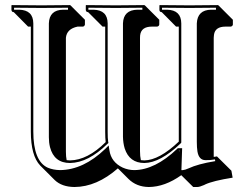

<svg xmlns="http://www.w3.org/2000/svg" viewBox="-20 -666 952 754"><path d="M238.8 -517.6V-70.3Q238.8 -51.3 241.7 -37.1Q248.5 -36.1 254.9 -36.1Q323.7 -37.1 395 -107.9Q393.1 -122.1 393.1 -148.9V-561.5H382.8L326.2 -618.2Q321.8 -618.7 319.3 -620.6Q317.4 -623.5 316.9 -626V-645L318.8 -646Q319.8 -646 435.1 -645Q435.1 -645 545.9 -646L548.8 -645L605.5 -588.4V-569.3Q604 -562.5 596.7 -561.5H576.7Q534.2 -561.5 530.3 -527.3Q529.8 -522 529.8 -517.6V-72.3Q529.8 -52.2 533.2 -37.1Q540 -36.1 546.9 -36.1Q605.5 -37.1 682.1 -109.9V-561.5H671.4L615.2 -618.2Q610.8 -618.7 608.4 -620.6Q606.4 -623.5 606 -626V-645L607.9 -646Q608.9 -646 724.1 -645L835 -646L837.9 -645L894.5 -588.4V-569.3Q893.1 -562.5 885.7 -561.5H865.7Q824.7 -561.5 820.3 -529.3Q819.8 -523.4 819.3 -517.6V-52.2Q819.3 -50.8 819.3 -49.8Q825.7 -50.8 832 -51.8L888.7 4.4L893.6 31.7Q816.4 43.9 785.2 58.6Q782.7 59.6 781.7 60.5Q763.7 68.4 754.4 68.4H738.8L691.9 22Q627.4 67.9 564.5 68.4Q516.1 67.9 484.4 36.6L442.9 -4.9Q359.9 67.9 272.5 68.4Q222.7 67.9 194.8 41L138.2 -15.6Q101.1 -54.2 101.1 -149.9V-561.5H90.3L34.2 -618.2Q29.8 -618.7 27.3 -620.6Q25.4 -623.5 24.9 -626V-645L26.9 -646Q27.8 -646 143.1 -645L254.9 -646L256.8 -645L313.5 -588.4V-569.3Q311.5 -562.5 305.7 -561.5H284.7Q242.2 -552.7 238.8 -517.6ZM685.1 -71.3V-74.2H682.1ZM171.9 -574.2Q173.8 -627 228 -627.9H247.1V-635.7Q179.7 -634.8 143.1 -634.8Q107.4 -634.8 35.2 -635.7V-627.9H55.2Q110.4 -626.5 110.8 -574.2V-149.9Q110.8 -32.7 168 -7.3Q189 1.5 215.8 2Q307.6 1 393.1 -81.1L406.7 -94.7L409.7 -75.7Q416.5 -29.3 461.9 -7.8Q483.9 2 507.8 2Q588.9 1 675.3 -81.1L678.2 -84H695.3L692.4 2H698.2Q706.5 1.5 720.7 -4.9Q756.8 -22 825.2 -33.2L824.2 -40Q805.2 -36.6 787.1 -37.1Q761.2 -37.1 755.4 -70.8Q752.9 -86.4 752.9 -108.9V-574.2Q755.4 -627 809.1 -627.9H828.1V-635.7Q757.3 -634.8 724.1 -634.8Q686 -634.8 616.2 -635.7V-627.9H636.2Q691.4 -626.5 691.9 -574.2V-106L689 -102.5Q608.9 -26.4 546.9 -25.9Q488.3 -25.9 469.7 -83Q463.4 -104 462.9 -128.9V-574.2Q464.8 -627 520 -627.9H539.1V-635.7Q464.8 -634.8 435.1 -634.8Q397 -634.8 327.1 -635.7V-627.9H347.2Q402.3 -626.5 402.8 -574.2V-148.9Q402.8 -121.6 404.8 -109.4L405.8 -104.5L401.9 -101.1Q326.7 -26.9 254.9 -25.9Q192.4 -25.9 176.3 -88.4Q171.9 -106.4 171.9 -127Z"/></svg>

Font: Linux Biolinum Shadow O
Style: Regular
Weight: 400
Designer: Philipp H. Poll
Foundry: Philipp H. Poll
Version: Version 1.0.4